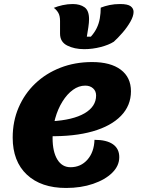

<svg xmlns="http://www.w3.org/2000/svg" viewBox="-20 -908 701 953"><path d="M308 25Q184 25 113.5 -41Q43 -107 43 -225Q43 -306 72.5 -374.5Q102 -443 155 -493.5Q208 -544 280 -572Q352 -600 437 -600Q529 -600 579.5 -562Q630 -524 630 -455Q630 -384 580.5 -333Q531 -282 440 -256Q349 -230 222 -232L235 -306Q342 -312 399.5 -345.5Q457 -379 457 -434Q457 -456 442 -469.5Q427 -483 403 -483Q371 -483 342 -462Q313 -441 290 -404Q267 -367 254 -320.5Q241 -274 241 -223Q241 -155 264.5 -116.5Q288 -78 330 -78Q381 -78 414 -115.5Q447 -153 449 -214Q509 -214 540.5 -192Q572 -170 572 -128Q572 -85 537 -50.5Q502 -16 442 4.5Q382 25 308 25ZM398 -664Q349 -664 313.5 -682Q278 -700 278 -741V-804Q278 -830 269 -845Q260 -860 247 -869Q266 -877 291 -882.5Q316 -888 341 -888Q377 -888 399.5 -872Q422 -856 422 -813Q422 -796 418.5 -772.5Q415 -749 411 -726H431Q449 -746 460 -768.5Q471 -791 475.5 -817Q480 -843 480 -870Q500 -878 524 -883Q548 -888 576 -888Q614 -888 628.5 -877Q643 -866 643 -849Q643 -828 627 -800Q611 -772 588 -745.5Q565 -719 545 -701Q520 -685 479.5 -674.5Q439 -664 398 -664Z"/></svg>

Font: Lemonada
Style: Regular
Weight: 400
Designer: Mohamed Gaber (Arabic), Eduardo Tunni (Latin)
Foundry: Kief Type Foundry
Version: Version 4.005